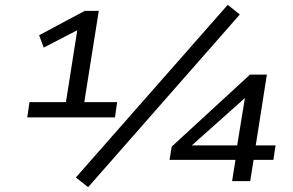

<svg xmlns="http://www.w3.org/2000/svg" viewBox="-20 -750 1215 795"><path d="M93 -264 102 -327H253L303 -644L335 -643L161 -553L142 -604L331 -705H389L329 -327H465L456 -264ZM345 25 294 -15 923 -730 973 -690ZM941 0 955 -88H682L691 -143L1015 -441H1085L1039 -148H1121L1112 -88H1030L1016 0ZM962 -148 998 -368H1021L744 -121L746 -148Z"/></svg>

Font: Nunito Sans 10pt Expanded
Style: Italic
Weight: 400
Width: 7
Italic angle: -9°
Designer: Vernon Adams
Foundry: Vernon Adams
Version: Version 3.101;gftools[0.9.27]